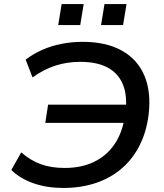

<svg xmlns="http://www.w3.org/2000/svg" viewBox="-20 -921 811 950"><path d="M293 9Q212 9 146 -14Q80 -37 36 -80L85 -167Q131 -127 182 -108.5Q233 -90 300 -90Q382 -90 444 -119.5Q506 -149 545 -205Q584 -261 597 -341L616 -313H204L218 -403H628L601 -365Q611 -446 588.5 -502Q566 -558 513 -586.5Q460 -615 377 -615Q312 -615 254.5 -596.5Q197 -578 141 -538L107 -626Q145 -655 189.5 -674.5Q234 -694 284.5 -704Q335 -714 389 -714Q505 -714 583 -670.5Q661 -627 695 -545.5Q729 -464 715 -351Q704 -266 669.5 -199Q635 -132 580 -85.5Q525 -39 452.5 -15Q380 9 293 9ZM480 -797 497 -901H606L589 -797ZM268 -797 285 -901H394L377 -797Z"/></svg>

Font: Nunito Sans 10pt SemiExpanded SemiBold
Style: Italic
Weight: 600
Width: 6
Italic angle: -9°
Designer: Vernon Adams
Foundry: Vernon Adams
Version: Version 3.101;gftools[0.9.27]